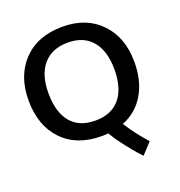

<svg xmlns="http://www.w3.org/2000/svg" viewBox="-162 -860 1136 1214"><g transform="rotate(-20 406.0 -253.0)"><path d="M387.7 -94.7Q441.9 -94.7 483.4 -112.1Q524.9 -129.4 553 -163.1Q581.1 -196.8 595.5 -246.1Q609.9 -295.4 609.9 -358.9Q609.9 -481.4 553.2 -549.8Q496.6 -618.2 389.6 -618.2Q281.7 -618.2 223.6 -549.8Q166 -481.9 166 -358.9Q166 -231.4 222.2 -163.1Q278.3 -94.7 387.7 -94.7ZM570.3 190.4Q557.6 176.3 541.3 156.5Q524.9 136.7 504.4 110.4Q483.9 84 466.8 59.1Q449.7 34.2 435.1 9.3Q425.3 10.3 414.3 10.7Q403.3 11.2 390.6 11.2Q223.6 11.2 127.9 -88.9Q32.2 -189 32.2 -358.9Q32.2 -523.4 128.4 -624Q225.1 -724.1 392.1 -724.1Q553.7 -724.1 648.9 -624Q744.6 -524.9 744.6 -358.9Q744.6 -232.9 691.9 -143.6Q639.2 -54.2 542 -15.6Q565.4 22.5 595.7 62.3Q626 102.1 664.1 145L596.2 218.3Z"/></g></svg>

Font: Ride
Style: Bold
Weight: 700
Version: Version 3.000